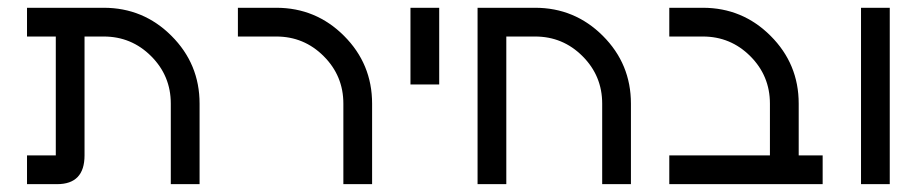

<svg xmlns="http://www.w3.org/2000/svg" viewBox="-20 -469 2335 489"><path d="M244.1 -449.2Q345.2 -449.2 416.7 -377.7Q488.3 -306.2 488.3 -205.1V0H415V-205.1Q415 -275.9 365 -325.9Q314.9 -376 244.1 -376H195.3V-73.2Q195.3 0 125.5 0H48.8V-73.2H122.1V-376H48.8V-449.2Z M927.7 -205.1V0H854.5V-205.1Q854.5 -275.9 804.4 -325.9Q754.4 -376 683.6 -376H585.9V-449.2H683.6Q784.7 -449.2 856.2 -377.7Q927.7 -306.2 927.7 -205.1Z M1098.6 -253.9H1025.4V-449.2H1098.6Z M1342.8 -449.2Q1443.8 -449.2 1515.4 -377.7Q1586.9 -306.2 1586.9 -205.1V0H1513.7V-205.1Q1513.7 -275.9 1463.6 -325.9Q1413.6 -376 1342.8 -376H1269.5V0H1196.3V-449.2Z M2014.2 -205.1V-73.2H2075.2V0H1684.6V-73.2H1940.9V-205.1Q1940.9 -275.9 1890.9 -325.9Q1840.8 -376 1770 -376H1684.6V-449.2H1770Q1871.1 -449.2 1942.6 -377.7Q2014.2 -306.2 2014.2 -205.1Z M2246.1 0H2172.9V-449.2H2246.1Z"/></svg>

Font: Catrinity
Style: Regular
Weight: 400
Designer: Alexander Lange
Foundry: High-Logic / Made with FontCreator
Version: Version 2.090;May 20, 2024;FontCreator 15.0.0.2974 64-bit